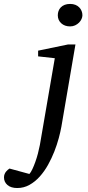

<svg xmlns="http://www.w3.org/2000/svg" viewBox="-149 -718 442 967"><path d="M160.2 -80.1Q155.8 -55.2 147 -22.5Q138.2 10.3 124.8 44.7Q111.3 79.1 93 112.1Q74.7 145 51.3 171.1Q27.8 197.3 -0.5 213.1Q-28.8 229 -62 229Q-93.8 229 -111.3 213.9Q-128.9 198.7 -128.9 175.8Q-128.9 166.5 -126 159.2Q-123 151.9 -118.7 146.5Q-114.3 141.1 -109.6 137.2Q-105 133.3 -101.1 130.9L-1 158.2Q6.3 150.4 13.9 134.3Q21.5 118.2 28.8 97.9Q36.1 77.6 42 55.2Q47.9 32.7 51.8 12.2L127 -424.8L43 -434.1V-462.9L193.8 -494.1H231ZM266.1 -641.1Q266.1 -632.3 261.7 -622.3Q257.3 -612.3 249 -604Q240.7 -595.7 229.2 -590.3Q217.8 -585 204.1 -585Q176.8 -585 159.4 -600.8Q142.1 -616.7 142.1 -641.1Q142.1 -652.3 145.8 -662.6Q149.4 -672.9 157.2 -680.9Q165 -689 176.8 -693.6Q188.5 -698.2 204.1 -698.2Q219.2 -698.2 230.7 -693.6Q242.2 -689 250 -680.9Q257.8 -672.9 262 -662.6Q266.1 -652.3 266.1 -641.1Z"/></svg>

Font: Charis SIL Viet
Style: Italic
Weight: 400
Italic angle: -11°
Foundry: SIL International
Version: Version 5.000